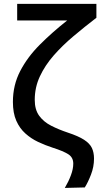

<svg xmlns="http://www.w3.org/2000/svg" viewBox="-20 -752 524 967"><path d="M306.5 194.5Q325.5 162 337.2 130.5Q349 99 349 72Q349 41 324.2 25Q299.5 9 244.5 -8.5Q207.5 -20.5 172 -37.2Q136.5 -54 107.8 -79.8Q79 -105.5 62 -144Q45 -182.5 45 -238.5Q45 -323.5 81.8 -394.2Q118.5 -465 180.8 -527.2Q243 -589.5 318.5 -649H66.5V-732.5H465.5V-662.5Q405.5 -616.5 349.8 -569.5Q294 -522.5 250.2 -472.5Q206.5 -422.5 180.8 -367.2Q155 -312 155 -249Q155 -199.5 177.5 -168.8Q200 -138 237.8 -118.8Q275.5 -99.5 322 -84Q375 -66.5 403.5 -48Q432 -29.5 442.8 -6.8Q453.5 16 453.5 47Q453.5 88 438.2 127.5Q423 167 407 192Z"/></svg>

Font: Heraclito Medium
Style: Regular
Weight: 500
Designer: Kostas Bartsokas (font) & Cristiano Sobral (main changes)
Foundry: Kostas Bartsokas (font) & Cristiano Sobral (main changes)
Version: Version 1.00;July 8, 2020;FontCreator 13.0.0.2655 64-bit